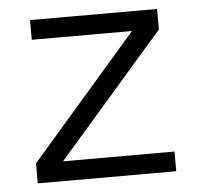

<svg xmlns="http://www.w3.org/2000/svg" viewBox="-42 -531 597 574"><g transform="rotate(-5 256.5 -244.0)"><path d="M464.4 0H48.8V-60.1L369.1 -429.2H68.4V-488.3H449.7V-426.8L129.9 -59.1H464.4Z"/></g></svg>

Font: SengPathom
Style: Regular
Weight: 400
Designer: John M. Durdin
Foundry: Lao Script for Windows
Version: Version 1.300